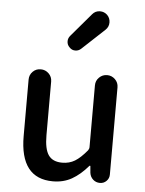

<svg xmlns="http://www.w3.org/2000/svg" viewBox="-59 -917 737 977"><g transform="rotate(5 309.5 -428.5)"><path d="M248 12.7Q80.1 12.7 80.1 -204.1V-492.2Q80.1 -516.6 96.7 -533.2Q113.3 -549.8 137.2 -549.8Q161.1 -549.8 178.2 -533.2Q195.3 -516.6 195.3 -492.2V-217.8Q195.3 -147.5 216.8 -116.7Q238.3 -85.9 287.1 -85.9Q323.2 -85.9 351.6 -103Q379.9 -120.1 413.1 -160.2Q418.9 -168 418.9 -177.7V-492.2Q418.9 -516.6 436 -533.2Q453.1 -549.8 476.6 -549.8Q500 -549.8 517.1 -533.2Q534.2 -516.6 534.2 -492.2V-46.9Q534.2 -27.3 520.5 -13.7Q506.8 0 487.3 0Q466.8 0 452.1 -13.2Q437.5 -26.4 434.6 -46.9L431.6 -81.1Q430.7 -83 429.2 -83Q427.7 -83 426.8 -82Q386.7 -35.2 344.2 -11.2Q301.8 12.7 248 12.7ZM333 -671.9Q320.3 -660.2 303.7 -660.2Q303.7 -660.2 303.7 -660.2Q286.1 -660.2 274.4 -672.9Q260.7 -685.5 260.7 -704.1Q260.7 -719.7 271.5 -732.4L373 -851.6Q387.7 -869.1 410.2 -870.1Q412.1 -870.1 413.1 -870.1Q433.6 -870.1 449.2 -855.5Q464.8 -839.8 464.8 -817.4Q464.8 -794.9 448.2 -779.3Z"/></g></svg>

Font: Gen Jyuu GothicX Medium
Style: Regular
Weight: 500
Designer: Ryoko NISHIZUKA (kana &amp; ideographs); Paul D. Hunt (Latin, Greek &amp; Cyrillic); Wenlong ZHANG (bopomofo); Sandoll C
Version: Version 1.058.20140828